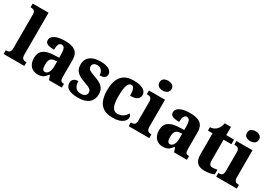

<svg xmlns="http://www.w3.org/2000/svg" viewBox="15 -1635 3521 2507"><g transform="rotate(30 1775.5 -381.0)"><path d="M17 0H329V-56H318C282 -56 256 -71 256 -127V-760H17V-704H28C48 -704 90 -697 90 -645V-127C90 -71 64 -56 28 -56H17Z M533 10C602 10 628 -11 670 -64H679L701 0H895V-56H892C850 -56 836 -72 836 -126V-380C836 -505 766 -550 628 -550C517 -550 425 -519 425 -446C425 -397 468 -378 559 -378C559 -448 577 -486 615 -486C655 -486 670 -448 670 -374V-320L594 -317C454 -312 386 -263 386 -154C386 -42 452 10 533 10ZM598 -65C568 -65 555 -95 555 -150C555 -221 575 -257 637 -262L671 -265V-191C671 -115 642 -65 598 -65Z M1144 10C1284 10 1358 -59 1358 -166C1358 -266 1294 -305 1194 -340C1107 -370 1081 -388 1081 -429C1081 -466 1109 -486 1152 -486C1203 -486 1241 -450 1241 -385C1307 -385 1337 -408 1337 -453C1337 -501 1288 -549 1166 -549C1039 -549 955 -496 955 -385C955 -287 1009 -246 1120 -208C1199 -180 1233 -161 1233 -120C1233 -83 1209 -54 1147 -54C1082 -54 1040 -94 1040 -181C991 -181 949 -161 949 -105C949 -39 998 10 1144 10Z M1664 10C1805 10 1855 -53 1855 -104C1855 -123 1846 -141 1828 -150C1807 -103 1758 -66 1692 -66C1620 -66 1591 -134 1591 -267C1591 -436 1620 -486 1667 -486C1707 -486 1720 -424 1720 -353C1836 -353 1857 -402 1857 -444C1857 -500 1802 -550 1662 -550C1528 -550 1424 -483 1424 -266C1424 -59 1520 10 1664 10Z M2054 -624C2104 -624 2146 -649 2146 -698C2146 -749 2104 -772 2054 -772C2003 -772 1964 -749 1964 -698C1964 -649 2003 -624 2054 -624ZM1903 0H2214V-56H2204C2167 -56 2141 -71 2141 -127V-536H1899V-480H1915C1950 -480 1976 -465 1976 -413V-128C1976 -71 1951 -56 1914 -56H1903Z M2419 10C2488 10 2514 -11 2556 -64H2565L2587 0H2781V-56H2778C2736 -56 2722 -72 2722 -126V-380C2722 -505 2652 -550 2514 -550C2403 -550 2311 -519 2311 -446C2311 -397 2354 -378 2445 -378C2445 -448 2463 -486 2501 -486C2541 -486 2556 -448 2556 -374V-320L2480 -317C2340 -312 2272 -263 2272 -154C2272 -42 2338 10 2419 10ZM2484 -65C2454 -65 2441 -95 2441 -150C2441 -221 2461 -257 2523 -262L2557 -265V-191C2557 -115 2528 -65 2484 -65Z M3051 10C3121 10 3169 -7 3191 -18V-88C3171 -83 3146 -79 3121 -79C3077 -79 3064 -105 3064 -163V-467H3182V-536H3064V-660H2971C2962 -616 2946 -584 2928 -565C2910 -544 2877 -520 2828 -519V-467H2898V-149C2898 -31 2955 10 3051 10Z M3373 -624C3423 -624 3465 -649 3465 -698C3465 -749 3423 -772 3373 -772C3322 -772 3283 -749 3283 -698C3283 -649 3322 -624 3373 -624ZM3222 0H3533V-56H3523C3486 -56 3460 -71 3460 -127V-536H3218V-480H3234C3269 -480 3295 -465 3295 -413V-128C3295 -71 3270 -56 3233 -56H3222Z"/></g></svg>

Font: Noto Serif Devanagari SemiCondensed ExtraBold
Style: Regular
Weight: 800
Width: 4
Designer: Universal Thirst, Indian Type Foundry and the Monotype Design Team
Foundry: Monotype Imaging Inc.
Version: Version 2.004